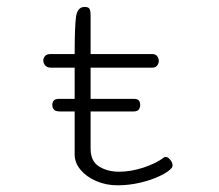

<svg xmlns="http://www.w3.org/2000/svg" viewBox="-20 -537 645 565"><path d="M156.2 -209Q142.6 -209 138.2 -215.1Q133.8 -221.2 133.8 -228Q133.8 -234.9 137.7 -240.5Q141.6 -246.1 154.3 -246.1H199.7V-337.9H129.9Q118.7 -337.9 113 -344.5Q107.4 -351.1 107.4 -358.9Q107.4 -366.2 112.5 -372.1Q117.7 -377.9 127.9 -377.9H199.7Q199.7 -456.5 203.6 -486.6Q207.5 -516.6 229 -516.6Q241.2 -516.6 243.9 -510Q246.6 -503.4 246.6 -494.6V-377.9H428.2Q438 -377.9 442.6 -371.6Q447.3 -365.2 447.3 -357.9Q447.3 -350.1 442.4 -344Q437.5 -337.9 427.7 -337.9H246.6V-246.1H373.5Q385.7 -246.1 389.2 -240.5Q392.6 -234.9 392.6 -228Q392.6 -221.2 388.7 -215.1Q384.8 -209 372.6 -209H246.6V-99.6Q246.6 -62.5 271.5 -47.1Q296.4 -31.7 330.6 -31.7Q365.2 -31.7 402.3 -43.9Q439.5 -56.2 461.9 -73.2Q463.9 -75.2 467.3 -75.2Q474.1 -75.2 481 -66.9Q487.8 -58.6 487.8 -50.3Q487.8 -46.4 485.4 -43Q475.6 -31.2 450.7 -19.3Q425.8 -7.3 392.8 0.5Q359.9 8.3 325.7 8.3Q292 8.3 263.2 -4.2Q234.4 -16.6 217 -37.4Q199.7 -58.1 199.7 -82.5V-209Z"/></svg>

Font: Cutive Mono
Style: Regular
Weight: 400
Designer: Vernon Adams
Foundry: Vernon Adams
Version: Version 1.110; ttfautohint (v1.8.4.7-5d5b)